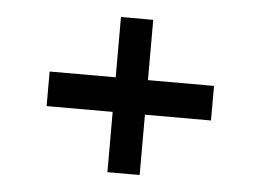

<svg xmlns="http://www.w3.org/2000/svg" viewBox="-38 -584 676 498"><g transform="rotate(5 300.0 -335.0)"><path d="M86 -380V-290H258V-133H342V-290H514V-380H342V-537H258V-380Z"/></g></svg>

Font: LT Wave Mono Medium
Style: Regular
Weight: 500
Designer: Daniel Lyons
Version: Version 2.5 (Glyphs App)